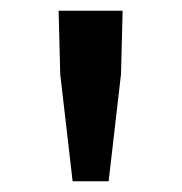

<svg xmlns="http://www.w3.org/2000/svg" viewBox="-20 -795 338 357"><path d="M115 -458H182L205 -657L208 -775H89L92 -657Z"/></svg>

Font: Noto Sans T Chinese Medium
Style: Regular
Weight: 500
Designer: Ryoko NISHIZUKA (kana & ideographs); Paul D. Hunt (Latin, Greek & Cyrillic); Wenlong ZHANG (bopomofo); Sandoll Communica
Foundry: Adobe Systems Incorporated
Version: Version 1.000;PS 1;hotconv 1.0.78;makeotf.lib2.5.61930